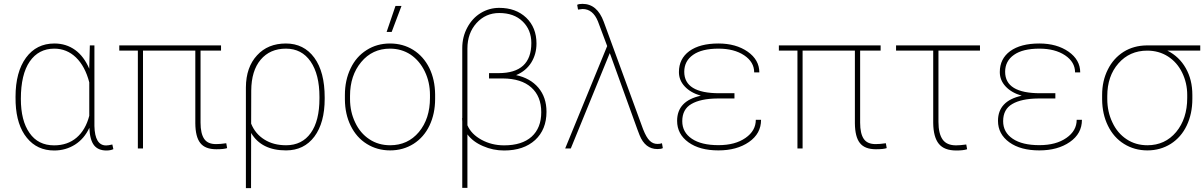

<svg xmlns="http://www.w3.org/2000/svg" viewBox="-20 -761 6171 984"><path d="M440.4 -528.3C440.4 -528.3 437.5 -417 437.5 -417C437.5 -417 437.5 -408.7 437.5 -408.7C437.5 -408.7 437.5 -408.7 437.5 -408.7C419.4 -450.7 395.5 -482.9 365.2 -504.9C334.5 -526.9 299.3 -538.1 258.8 -538.1C258.8 -538.1 258.8 -538.1 258.8 -538.1C197.3 -538.1 148.9 -513.7 113.3 -465.3C77.6 -416.5 59.6 -349.6 59.6 -264.6C59.6 -264.6 60.1 -232.9 60.1 -232.9C60.1 -232.9 60.1 -232.9 60.1 -232.9C63.5 -157.2 82.5 -97.7 117.7 -54.7C152.8 -11.2 199.7 10.3 257.8 10.3C257.8 10.3 257.8 10.3 257.8 10.3C297.4 10.3 333 0 364.7 -20C396 -40 420.4 -68.4 438 -106C438 -106 438 -106 438 -106C439.5 -64.5 447.8 -34.7 461.9 -16.6C476.1 1.5 497.6 10.3 525.4 10.3C525.4 10.3 525.4 10.3 525.4 10.3C540 10.3 551.8 7.8 561 3.4C561 3.4 555.7 -20.5 555.7 -20.5C555.7 -20.5 555.7 -20.5 555.7 -20.5C541.5 -17.1 531.2 -15.6 523.9 -15.6C523.9 -15.6 523.9 -15.6 523.9 -15.6C485.4 -15.6 465.3 -48.8 463.9 -115.2C463.9 -115.2 463.9 -528.3 463.9 -528.3C463.9 -528.3 440.4 -528.3 440.4 -528.3ZM86.9 -254.4C86.9 -337.9 102.1 -401.9 132.3 -445.8C162.6 -489.7 204.6 -511.7 258.3 -511.7C258.3 -511.7 258.3 -511.7 258.3 -511.7C300.8 -511.7 337.9 -496.6 369.1 -466.8C400.4 -436.5 423.3 -394 437.5 -338.9C437.5 -338.9 437.5 -167.5 437.5 -167.5C437.5 -167.5 437.5 -167.5 437.5 -167.5C424.8 -119.1 403.3 -82 372.6 -55.7C341.8 -29.3 303.2 -16.1 257.3 -16.1C257.3 -16.1 257.3 -16.1 257.3 -16.1C202.6 -16.1 160.6 -37.1 131.3 -79.6C101.6 -121.6 86.9 -179.7 86.9 -254.4C86.9 -254.4 86.9 -254.4 86.9 -254.4Z M1112.8 -528.3C1112.8 -528.3 591.3 -528.3 591.3 -528.3C591.3 -528.3 591.3 -501.5 591.3 -501.5C591.3 -501.5 686.5 -501.5 686.5 -501.5C686.5 -501.5 686.5 0 686.5 0C686.5 0 712.9 0 712.9 0C712.9 0 712.9 -501.5 712.9 -501.5C712.9 -501.5 981 -501.5 981 -501.5C981 -501.5 981 -128.9 981 -128.9C981 -128.9 981 -128.9 981 -128.9C981.4 -83 989.7 -49.3 1006.3 -28.3C1022.9 -6.8 1050.3 3.9 1088.9 3.9C1088.9 3.9 1088.9 3.9 1088.9 3.9C1114.7 3.9 1133.3 2 1144 -2C1144 -2 1139.6 -26.9 1139.6 -26.9C1139.6 -26.9 1139.6 -26.9 1139.6 -26.9C1119.1 -23.9 1101.6 -22.5 1087.4 -22.5C1087.4 -22.5 1087.4 -22.5 1087.4 -22.5C1058.6 -22.5 1038.6 -31.2 1026.4 -49.3C1014.2 -67.4 1007.8 -94.7 1007.8 -132.3C1007.8 -132.3 1007.8 -501.5 1007.8 -501.5C1007.8 -501.5 1112.8 -501.5 1112.8 -501.5C1112.8 -501.5 1112.8 -528.3 1112.8 -528.3Z M1445.3 -538.1C1383.8 -538.1 1334.5 -518.1 1297.4 -477.5C1259.8 -437 1240.7 -382.3 1240.2 -313.5C1240.2 -313.5 1240.2 203.1 1240.2 203.1C1240.2 203.1 1266.6 203.1 1266.6 203.1C1266.6 203.1 1267.1 -79.6 1267.1 -79.6C1267.1 -79.6 1267.1 -79.6 1267.1 -79.6C1302.2 -20 1361.8 9.8 1445.8 9.8C1445.8 9.8 1445.8 9.8 1445.8 9.8C1507.3 9.8 1555.7 -13.7 1591.3 -61C1626.5 -108.4 1644 -172.9 1644 -254.4C1644 -254.4 1644 -261.7 1644 -261.7C1644 -261.7 1644 -261.7 1644 -261.7C1644 -348.6 1626.5 -416.5 1590.8 -465.3C1555.2 -513.7 1506.3 -538.1 1445.3 -538.1C1445.3 -538.1 1445.3 -538.1 1445.3 -538.1ZM1267.6 -296.9C1267.6 -296.9 1267.6 -296.9 1267.6 -296.9C1268.1 -364.7 1284.2 -417.5 1315.9 -455.1C1347.7 -492.7 1390.6 -511.7 1445.3 -511.7C1445.3 -511.7 1445.3 -511.7 1445.3 -511.7C1499.5 -511.7 1541.5 -489.7 1571.8 -445.8C1602.1 -401.4 1617.2 -341.3 1617.2 -264.6C1617.2 -264.6 1617.2 -256.8 1617.2 -256.8C1617.2 -256.8 1617.2 -256.8 1617.2 -256.8C1617.2 -180.2 1602.5 -121.1 1572.8 -79.6C1543 -37.6 1500.5 -16.6 1446.3 -16.6C1446.3 -16.6 1446.3 -16.6 1446.3 -16.6C1402.8 -16.6 1365.7 -26.4 1335 -45.9C1304.2 -64.9 1281.2 -92.3 1267.1 -127.4C1267.1 -127.4 1267.6 -296.9 1267.6 -296.9Z M1747.6 -251C1747.6 -251 1747.6 -251 1747.6 -251C1748 -201.2 1757.8 -156.2 1777.3 -116.7C1796.9 -76.7 1824.2 -45.4 1859.9 -23.4C1895 -1.5 1935.1 9.8 1979.5 9.8C2023.9 9.8 2064 -1.5 2099.6 -23.9C2134.8 -46.4 2162.1 -77.6 2181.2 -117.7C2200.2 -157.7 2210 -203.1 2210 -253.9C2210 -253.9 2210 -277.3 2210 -277.3C2210 -277.3 2210 -277.3 2210 -277.3C2209.5 -327.6 2199.7 -372.6 2180.2 -412.6C2160.2 -452.6 2132.8 -483.4 2097.7 -505.4C2062.5 -527.3 2022.9 -538.1 1978.5 -538.1C1978.5 -538.1 1978.5 -538.1 1978.5 -538.1C1934.1 -538.1 1894 -526.9 1858.9 -504.4C1823.2 -481.9 1795.9 -450.7 1776.9 -410.6C1757.3 -370.1 1747.6 -324.7 1747.6 -274.4C1747.6 -274.4 1747.6 -251 1747.6 -251ZM1773.9 -269.5C1773.9 -269.5 1773.9 -269.5 1773.9 -269.5C1773.9 -339.4 1793 -397 1831.1 -442.9C1869.1 -488.8 1918.5 -511.7 1978.5 -511.7C1978.5 -511.7 1978.5 -511.7 1978.5 -511.7C2018.1 -511.7 2053.2 -501.5 2084.5 -481C2115.2 -460 2139.6 -431.2 2157.2 -394.5C2174.8 -357.9 2183.6 -317.9 2183.6 -274.4C2183.6 -274.4 2183.6 -259.3 2183.6 -259.3C2183.6 -259.3 2183.6 -259.3 2183.6 -259.3C2183.6 -188 2164.6 -129.9 2127 -84.5C2088.9 -39.1 2039.6 -16.6 1979.5 -16.6C1979.5 -16.6 1979.5 -16.6 1979.5 -16.6C1939.5 -16.6 1903.8 -26.9 1873 -47.4C1841.8 -67.9 1817.4 -96.7 1800.3 -133.3C1782.7 -169.9 1773.9 -210 1773.9 -253.9C1773.9 -253.9 1773.9 -269.5 1773.9 -269.5ZM1961.4 -597.2C1961.4 -597.2 1987.3 -597.2 1987.3 -597.2C1987.3 -597.2 2037.6 -730.5 2037.6 -730.5C2037.6 -730.5 2006.8 -730.5 2006.8 -730.5C2006.8 -730.5 1961.4 -597.2 1961.4 -597.2Z M2538.6 -720.7C2504.4 -720.7 2472.7 -711.9 2443.8 -694.3C2415 -676.8 2392.1 -651.9 2375 -620.1C2357.9 -588.4 2349.1 -553.2 2349.1 -514.6C2349.1 -514.6 2349.1 -155.8 2349.1 -155.8C2349.1 -155.8 2348.1 -155.3 2348.1 -155.3C2348.1 -155.3 2349.1 -138.7 2349.1 -138.7C2349.1 -138.7 2349.1 201.7 2349.1 201.7C2349.1 201.7 2375.5 201.7 2375.5 201.7C2375.5 201.7 2375.5 -72.3 2375.5 -72.3C2375.5 -72.3 2375.5 -72.3 2375.5 -72.3C2394.5 -46.9 2420.9 -26.9 2455.6 -12.2C2489.7 2.9 2525.9 10.3 2563.5 10.3C2563.5 10.3 2563.5 10.3 2563.5 10.3C2630.4 10.3 2683.6 -7.8 2722.7 -43.5C2761.2 -79.1 2780.8 -127.4 2780.8 -188C2780.8 -188 2780.8 -188 2780.8 -188C2780.8 -237.3 2767.1 -278.3 2739.3 -311.5C2711.4 -344.2 2673.3 -365.7 2625 -376C2625 -376 2625 -376 2625 -376C2659.2 -390.1 2685.1 -412.1 2703.1 -440.9C2720.7 -469.7 2729.5 -502 2729.5 -538.1C2729.5 -538.1 2729.5 -538.1 2729.5 -538.1C2729.5 -592.3 2711.9 -636.7 2676.8 -670.4C2641.1 -704.1 2595.2 -720.7 2538.6 -720.7C2538.6 -720.7 2538.6 -720.7 2538.6 -720.7ZM2703.1 -540.5C2703.1 -437.5 2647 -386.2 2535.2 -386.2C2535.2 -386.2 2486.3 -386.2 2486.3 -386.2C2486.3 -386.2 2486.3 -358.9 2486.3 -358.9C2486.3 -358.9 2557.6 -358.9 2557.6 -358.9C2557.6 -358.9 2557.6 -358.9 2557.6 -358.9C2620.1 -358.4 2668.5 -343.3 2702.6 -313C2736.8 -282.7 2753.9 -240.2 2753.9 -186C2753.9 -186 2753.9 -186 2753.9 -186C2753.9 -131.8 2737.3 -90.3 2704.6 -60.5C2671.4 -30.8 2624.5 -16.1 2563.5 -16.1C2563.5 -16.1 2563.5 -16.1 2563.5 -16.1C2520.5 -16.1 2481.9 -25.9 2447.3 -44.9C2412.6 -64 2388.7 -88.4 2375.5 -119.1C2375.5 -119.1 2375.5 -512.2 2375.5 -512.2C2375.5 -512.2 2375.5 -512.2 2375.5 -512.2C2375.5 -564.9 2391.1 -608.4 2422.4 -643.1C2453.6 -677.2 2492.2 -694.3 2538.6 -694.3C2538.6 -694.3 2538.6 -694.3 2538.6 -694.3C2588.4 -694.3 2628.4 -680.2 2658.2 -651.4C2688 -622.6 2703.1 -585.9 2703.1 -540.5C2703.1 -540.5 2703.1 -540.5 2703.1 -540.5Z M2965.3 -741.2C2953.1 -741.2 2943.8 -739.7 2938 -736.3C2938 -736.3 2942.4 -711.9 2942.4 -711.9C2942.4 -711.9 2965.8 -714.8 2965.8 -714.8C2965.8 -714.8 2965.8 -714.8 2965.8 -714.8C3001 -714.8 3027.3 -693.8 3044.4 -651.4C3044.4 -651.4 3091.8 -524.9 3091.8 -524.9C3091.8 -524.9 2876.5 0 2876.5 0C2876.5 0 2905.3 0 2905.3 0C2905.3 0 3105 -488.8 3105 -488.8C3105 -488.8 3109.4 -477.5 3109.4 -477.5C3109.4 -477.5 3246.6 -97.7 3246.6 -97.7C3246.6 -97.7 3257.8 -68.4 3257.8 -68.4C3257.8 -68.4 3257.8 -68.4 3257.8 -68.4C3276.9 -21 3307.1 2.9 3349.1 2.9C3349.1 2.9 3349.1 2.9 3349.1 2.9C3361.8 2.9 3371.1 1.5 3377 -2C3377 -2 3372.6 -26.9 3372.6 -26.9C3372.6 -26.9 3372.6 -26.9 3372.6 -26.9C3366.2 -24.4 3358.4 -23.4 3349.1 -23.4C3349.1 -23.4 3349.1 -23.4 3349.1 -23.4C3334 -23.4 3320.8 -28.8 3309.6 -40C3298.3 -50.8 3287.1 -70.3 3275.9 -98.6C3275.9 -98.6 3074.2 -649.4 3074.2 -649.4C3074.2 -649.4 3074.2 -649.4 3074.2 -649.4C3051.8 -710.4 3015.6 -741.2 2965.3 -741.2C2965.3 -741.2 2965.3 -741.2 2965.3 -741.2Z M3450.2 -141.6C3450.2 -96.2 3469.7 -59.6 3508.3 -31.7C3546.9 -3.9 3598.1 9.8 3662.1 9.8C3662.1 9.8 3662.1 9.8 3662.1 9.8C3724.6 9.8 3776.9 -4.4 3818.4 -33.2C3859.9 -62 3880.4 -99.6 3880.4 -147C3880.4 -147 3853.5 -147 3853.5 -147C3853.5 -147 3853.5 -147 3853.5 -147C3853.5 -109.4 3835.9 -78.6 3800.8 -54.2C3765.1 -29.3 3719.2 -17.1 3662.1 -17.1C3662.1 -17.1 3662.1 -17.1 3662.1 -17.1C3604 -17.1 3558.6 -27.8 3525.9 -49.8C3493.2 -71.8 3476.6 -101.6 3476.6 -140.1C3476.6 -140.1 3476.6 -140.1 3476.6 -140.1C3476.6 -180.7 3492.2 -210 3523.4 -228C3554.2 -246.1 3599.1 -255.9 3657.7 -256.3C3657.7 -256.3 3744.1 -256.3 3744.1 -256.3C3744.1 -256.3 3744.1 -283.2 3744.1 -283.2C3744.1 -283.2 3666 -283.2 3666 -283.2C3666 -283.2 3666 -283.2 3666 -283.2C3546.4 -283.2 3486.8 -319.8 3486.8 -393.1C3486.8 -393.1 3486.8 -393.1 3486.8 -393.1C3486.8 -429.7 3502 -459 3532.2 -480C3562 -501 3605.5 -511.7 3662.1 -511.7C3662.1 -511.7 3662.1 -511.7 3662.1 -511.7C3715.3 -511.7 3759.3 -500.5 3793.9 -477.5C3828.1 -454.6 3845.2 -425.3 3845.2 -390.1C3845.2 -390.1 3871.6 -390.1 3871.6 -390.1C3871.6 -390.1 3871.6 -390.1 3871.6 -390.1C3871.6 -432.6 3851.6 -468.3 3812 -496.1C3772 -523.9 3722.2 -538.1 3662.1 -538.1C3662.1 -538.1 3662.1 -538.1 3662.1 -538.1C3598.1 -538.1 3548.3 -524.9 3512.7 -499C3477.1 -472.7 3459.5 -437 3459.5 -391.6C3459.5 -391.6 3459.5 -391.6 3459.5 -391.6C3459.5 -363.8 3469.2 -339.4 3489.3 -317.9C3509.3 -296.4 3536.6 -280.8 3571.8 -270.5C3571.8 -270.5 3571.8 -270.5 3571.8 -270.5C3490.7 -252.9 3450.2 -210 3450.2 -141.6C3450.2 -141.6 3450.2 -141.6 3450.2 -141.6Z M4493.2 -528.3C4493.2 -528.3 3971.7 -528.3 3971.7 -528.3C3971.7 -528.3 3971.7 -501.5 3971.7 -501.5C3971.7 -501.5 4066.9 -501.5 4066.9 -501.5C4066.9 -501.5 4066.9 0 4066.9 0C4066.9 0 4093.3 0 4093.3 0C4093.3 0 4093.3 -501.5 4093.3 -501.5C4093.3 -501.5 4361.3 -501.5 4361.3 -501.5C4361.3 -501.5 4361.3 -128.9 4361.3 -128.9C4361.3 -128.9 4361.3 -128.9 4361.3 -128.9C4361.8 -83 4370.1 -49.3 4386.7 -28.3C4403.3 -6.8 4430.7 3.9 4469.2 3.9C4469.2 3.9 4469.2 3.9 4469.2 3.9C4495.1 3.9 4513.7 2 4524.4 -2C4524.4 -2 4520 -26.9 4520 -26.9C4520 -26.9 4520 -26.9 4520 -26.9C4499.5 -23.9 4481.9 -22.5 4467.8 -22.5C4467.8 -22.5 4467.8 -22.5 4467.8 -22.5C4439 -22.5 4418.9 -31.2 4406.7 -49.3C4394.5 -67.4 4388.2 -94.7 4388.2 -132.3C4388.2 -132.3 4388.2 -501.5 4388.2 -501.5C4388.2 -501.5 4493.2 -501.5 4493.2 -501.5C4493.2 -501.5 4493.2 -528.3 4493.2 -528.3Z M5002.4 -528.3C5002.4 -528.3 4572.3 -528.3 4572.3 -528.3C4572.3 -528.3 4572.3 -501.5 4572.3 -501.5C4572.3 -501.5 4762.7 -501.5 4762.7 -501.5C4762.7 -501.5 4762.7 -130.9 4762.7 -130.9C4762.7 -130.9 4762.7 -130.9 4762.7 -130.9C4763.2 -82.5 4772.9 -46.9 4791.5 -23.9C4810.1 -1 4839.8 10.3 4881.3 10.3C4881.3 10.3 4881.3 10.3 4881.3 10.3C4904.3 10.3 4922.9 8.3 4936.5 3.9C4936.5 3.9 4932.1 -20.5 4932.1 -20.5C4932.1 -20.5 4932.1 -20.5 4932.1 -20.5C4911.1 -17.6 4893.6 -16.1 4879.9 -16.1C4879.9 -16.1 4879.9 -16.1 4879.9 -16.1C4848.1 -16.1 4825.2 -25.9 4811 -45.9C4796.9 -65.9 4789.6 -95.7 4789.6 -136.2C4789.6 -136.2 4789.6 -501.5 4789.6 -501.5C4789.6 -501.5 5002.4 -501.5 5002.4 -501.5C5002.4 -501.5 5002.4 -528.3 5002.4 -528.3Z M5094.7 -141.6C5094.7 -96.2 5114.3 -59.6 5152.8 -31.7C5191.4 -3.9 5242.7 9.8 5306.6 9.8C5306.6 9.8 5306.6 9.8 5306.6 9.8C5369.1 9.8 5421.4 -4.4 5462.9 -33.2C5504.4 -62 5524.9 -99.6 5524.9 -147C5524.9 -147 5498 -147 5498 -147C5498 -147 5498 -147 5498 -147C5498 -109.4 5480.5 -78.6 5445.3 -54.2C5409.7 -29.3 5363.8 -17.1 5306.6 -17.1C5306.6 -17.1 5306.6 -17.1 5306.6 -17.1C5248.5 -17.1 5203.1 -27.8 5170.4 -49.8C5137.7 -71.8 5121.1 -101.6 5121.1 -140.1C5121.1 -140.1 5121.1 -140.1 5121.1 -140.1C5121.1 -180.7 5136.7 -210 5168 -228C5198.7 -246.1 5243.7 -255.9 5302.2 -256.3C5302.2 -256.3 5388.7 -256.3 5388.7 -256.3C5388.7 -256.3 5388.7 -283.2 5388.7 -283.2C5388.7 -283.2 5310.5 -283.2 5310.5 -283.2C5310.5 -283.2 5310.5 -283.2 5310.5 -283.2C5190.9 -283.2 5131.3 -319.8 5131.3 -393.1C5131.3 -393.1 5131.3 -393.1 5131.3 -393.1C5131.3 -429.7 5146.5 -459 5176.8 -480C5206.5 -501 5250 -511.7 5306.6 -511.7C5306.6 -511.7 5306.6 -511.7 5306.6 -511.7C5359.9 -511.7 5403.8 -500.5 5438.5 -477.5C5472.7 -454.6 5489.7 -425.3 5489.7 -390.1C5489.7 -390.1 5516.1 -390.1 5516.1 -390.1C5516.1 -390.1 5516.1 -390.1 5516.1 -390.1C5516.1 -432.6 5496.1 -468.3 5456.5 -496.1C5416.5 -523.9 5366.7 -538.1 5306.6 -538.1C5306.6 -538.1 5306.6 -538.1 5306.6 -538.1C5242.7 -538.1 5192.9 -524.9 5157.2 -499C5121.6 -472.7 5104 -437 5104 -391.6C5104 -391.6 5104 -391.6 5104 -391.6C5104 -363.8 5113.8 -339.4 5133.8 -317.9C5153.8 -296.4 5181.2 -280.8 5216.3 -270.5C5216.3 -270.5 5216.3 -270.5 5216.3 -270.5C5135.3 -252.9 5094.7 -210 5094.7 -141.6C5094.7 -141.6 5094.7 -141.6 5094.7 -141.6Z M6131.3 -528.3C6131.3 -528.3 5856.4 -528.3 5856.4 -528.3C5856.4 -528.3 5856.4 -528.3 5856.4 -528.3C5813 -527.8 5773.4 -517.1 5738.8 -495.6C5704.1 -473.6 5676.8 -443.4 5657.7 -404.8C5638.2 -366.2 5628.4 -322.8 5628.4 -274.4C5628.4 -274.4 5628.4 -251 5628.4 -251C5628.4 -251 5628.4 -251 5628.4 -251C5628.9 -201.2 5638.7 -156.2 5658.2 -116.7C5677.7 -76.7 5705.1 -45.4 5740.7 -23.4C5775.9 -1.5 5815.9 9.8 5860.4 9.8C5904.8 9.8 5944.8 -1.5 5980.5 -23.9C6015.6 -46.4 6043 -77.6 6062 -117.7C6081.1 -157.7 6090.8 -203.1 6090.8 -254.4C6090.8 -254.4 6090.8 -274.4 6090.8 -274.4C6090.8 -274.4 6090.8 -274.4 6090.8 -274.4C6090.8 -326.7 6079.6 -372.1 6057.1 -411.6C6034.7 -451.2 6003.4 -481 5962.9 -501.5C5962.9 -501.5 6131.3 -501.5 6131.3 -501.5C6131.3 -501.5 6131.3 -528.3 6131.3 -528.3ZM5654.8 -269C5654.8 -269 5654.8 -269 5654.8 -269C5654.8 -336.9 5673.8 -392.6 5711.9 -436C5750 -479.5 5799.3 -501.5 5859.4 -501.5C5859.4 -501.5 5859.4 -501.5 5859.4 -501.5C5898.9 -501.5 5934.6 -491.7 5965.8 -471.7C5997.1 -451.7 6021.5 -423.8 6038.6 -388.7C6055.7 -353.5 6064.5 -315.4 6064.5 -274.4C6064.5 -274.4 6064.5 -259.3 6064.5 -259.3C6064.5 -259.3 6064.5 -259.3 6064.5 -259.3C6064.5 -188 6045.4 -129.9 6007.8 -84.5C5969.7 -39.1 5920.4 -16.6 5860.4 -16.6C5860.4 -16.6 5860.4 -16.6 5860.4 -16.6C5820.3 -16.6 5784.7 -26.9 5753.9 -47.4C5722.7 -67.9 5698.2 -96.7 5681.2 -133.3C5663.6 -169.9 5654.8 -210 5654.8 -253.9C5654.8 -253.9 5654.8 -269 5654.8 -269Z"/></svg>

Font: WOX
Style: Regular
Weight: 500
Designer: Google
Foundry: ""
Version: ""